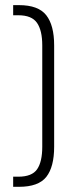

<svg xmlns="http://www.w3.org/2000/svg" viewBox="-20 -721 271 741"><path d="M30.8 0V-39.1H50.8Q103.5 -39.1 123.3 -67.9Q143.1 -96.7 143.1 -154.8V-545.9Q143.1 -603.5 122.8 -632.8Q102.5 -662.1 50.8 -662.1H30.8V-701.2H53.2Q127.9 -701.2 158.4 -662.4Q189 -623.5 189 -545.9V-154.8Q189 -76.7 158.7 -38.3Q128.4 0 53.2 0Z"/></svg>

Font: Bebas Neue Book
Style: Regular
Weight: 400
Designer: Ryoichi Tsunekawa
Foundry: Ryoichi Tsunekawa
Version: Version 001.003